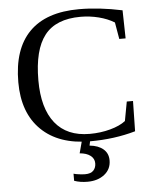

<svg xmlns="http://www.w3.org/2000/svg" viewBox="-59 -711 784 973"><g transform="rotate(-5 333.5 -224.5)"><path d="M377.9 9.8Q218.8 9.8 129.9 -76.9Q41 -163.6 41 -319.8Q41 -488.8 126.5 -575.4Q211.9 -662.1 379.9 -662.1Q481.9 -662.1 599.1 -637.2L602.1 -494.1H569.8L555.2 -579.1Q521 -600.1 475.8 -611.6Q430.7 -623 383.8 -623Q258.3 -623 200.7 -549.3Q143.1 -475.6 143.1 -320.8Q143.1 -178.2 203.4 -103Q263.7 -27.8 378.9 -27.8Q434.6 -27.8 483.9 -41.3Q533.2 -54.7 562 -77.1L580.1 -174.8H611.8L608.9 -21Q501.5 9.8 377.9 9.8ZM467.3 114.3Q467.3 159.2 433.3 186Q399.4 212.9 346.7 212.9Q309.6 212.9 279.3 202.1V166Q290 169.4 308.6 171.6Q327.1 173.8 337.9 173.8Q367.2 173.8 380.4 159.4Q393.6 145 393.6 123Q393.6 99.1 374 84Q354.5 68.8 319.3 65.9L339.4 -8.8H381.3L372.6 31.2Q417 35.6 442.1 57.1Q467.3 78.6 467.3 114.3Z"/></g></svg>

Font: Times New Roman
Style: Regular
Weight: 400
Designer: Steve Matteson
Foundry: Ascender Corporation
Version: Version 2.00.3